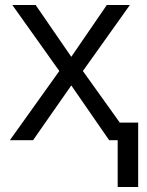

<svg xmlns="http://www.w3.org/2000/svg" viewBox="-20 -555 582 760"><path d="M526.9 -69.8V185.1H445.8V0H412.1L262.2 -216.8L110.8 0H19L214.8 -273.9L28.8 -535.2H121.1L262.2 -330.1L402.8 -535.2H494.1L308.1 -273.9L454.1 -69.8Z"/></svg>

Font: OpenSans
Style: Regular
Weight: 400
Foundry: Ascender Corporation
Version: Version 1.10